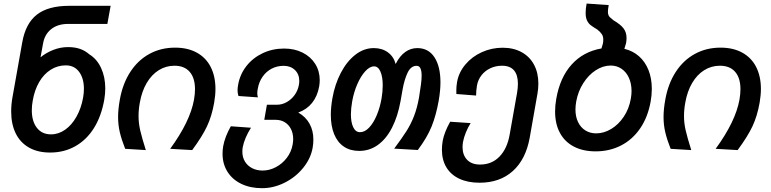

<svg xmlns="http://www.w3.org/2000/svg" viewBox="-20 -822 4240 1056"><path d="M41.5 -208.5Q41.5 -248 48.5 -286.5L102.5 -590Q121 -693.5 183.2 -741.8Q245.5 -790 360.5 -790H588.5L570.5 -690.5H355Q297.5 -690.5 261.2 -661.5Q225 -632.5 216.5 -581L203 -507Q234.5 -532.5 273.8 -547.8Q313 -563 354.5 -563Q391.5 -563 419.8 -553.2Q448 -543.5 471.5 -523Q513.5 -497 536.2 -447.5Q559 -398 559 -335.5Q559 -307 553.5 -274Q537.5 -183 496.8 -117.8Q456 -52.5 394.2 -17.8Q332.5 17 255.5 17Q188 17 139.8 -10.2Q91.5 -37.5 66.5 -88.2Q41.5 -139 41.5 -208.5ZM437 -284.5Q441.5 -310 441.5 -333.5Q441.5 -391.5 415 -427Q388.5 -462.5 342 -462.5Q296.5 -462.5 258.8 -438.5Q221 -414.5 195.5 -370.8Q170 -327 160 -268.5Q155 -242 155 -215.5Q155 -154.5 183 -118.8Q211 -83 260.5 -83Q302 -83 338.5 -108.8Q375 -134.5 400.8 -180.5Q426.5 -226.5 437 -284.5Z M629.5 -178.5Q629.5 -221.5 639 -273.5Q654.5 -361.5 696.5 -426.2Q738.5 -491 801.8 -525.5Q865 -560 943 -560Q1012.5 -560 1062.5 -532.5Q1112.5 -505 1138.8 -453.8Q1165 -402.5 1165 -332.5Q1165 -298.5 1158 -257.5Q1145 -183.5 1118.5 -127.2Q1092 -71 1037 3.5L916 -3.5Q1025.5 -153.5 1047 -273.5Q1052.5 -305.5 1052.5 -331Q1052.5 -393.5 1023.2 -427Q994 -460.5 939.5 -460.5Q892.5 -460.5 853.2 -436Q814 -411.5 787 -365.8Q760 -320 749 -257.5Q742 -219.5 742 -184Q742 -145 751.2 -104.8Q760.5 -64.5 782 3.5L668.5 -3.5Q648.5 -54 639 -94.5Q629.5 -135 629.5 -178.5Z M1204 23.5Q1204 2.5 1207.5 -18Q1217 -70 1249.5 -127.5L1360.5 -119.5Q1343.5 -93 1331.5 -65Q1319.5 -37 1315 -12Q1313 -0.5 1313 12.5Q1313 43 1327.2 66.5Q1341.5 90 1366.8 103Q1392 116 1424.5 116Q1462 116 1497.5 97.2Q1533 78.5 1557.8 45.8Q1582.5 13 1589.5 -27Q1592.5 -43 1592.5 -57Q1592.5 -88 1580.5 -112Q1568.5 -136 1546.8 -149.5Q1525 -163 1496 -163H1433.5L1448 -246H1504Q1531.5 -246 1557.2 -260.5Q1583 -275 1601 -300.2Q1619 -325.5 1624 -356Q1626 -365.5 1626 -376.5Q1626 -414 1602 -437Q1578 -460 1540 -460Q1504.5 -460 1474.5 -444.5Q1444.5 -429 1424.5 -400.5Q1404.5 -372 1398 -335Q1395 -319.5 1395 -309.5Q1395 -299 1398.5 -286.5L1291.5 -294Q1286.5 -310 1286.5 -325.5Q1286.5 -337.5 1289.5 -354.5Q1299.5 -413 1335.2 -458.5Q1371 -504 1425 -529.5Q1479 -555 1542.5 -555Q1600 -555 1644.5 -532.5Q1689 -510 1713.8 -470.5Q1738.5 -431 1738.5 -381.5Q1738.5 -365 1735.5 -347Q1726 -293 1696.5 -256.2Q1667 -219.5 1620.5 -203Q1661 -180 1682.2 -142Q1703.5 -104 1703.5 -54.5Q1703.5 -30.5 1699.5 -9Q1689 50 1647.5 101.2Q1606 152.5 1545.5 182.8Q1485 213 1421.5 213Q1356.5 213 1307.2 189.2Q1258 165.5 1231 122.5Q1204 79.5 1204 23.5Z M1799.5 -191Q1799.5 -231 1808 -280.5Q1821.5 -358 1854.5 -421.2Q1887.5 -484.5 1934.5 -521Q1981.5 -557.5 2036 -557.5Q2081.5 -557.5 2113.5 -534Q2145.5 -510.5 2156 -470Q2178.5 -514.5 2208.8 -536Q2239 -557.5 2275 -557.5Q2336.5 -557.5 2369.5 -507Q2402.5 -456.5 2402.5 -368.5Q2402.5 -325 2393 -269Q2378.5 -187.5 2353.8 -126.2Q2329 -65 2278 3L2148 -4.5Q2191.5 -63 2215.8 -101.2Q2240 -139.5 2257 -183.2Q2274 -227 2284.5 -285Q2291.5 -329 2295.2 -356.8Q2299 -384.5 2299 -406Q2299 -432 2292.5 -446Q2286 -460 2271.5 -460Q2240 -460 2222 -422.5Q2204 -385 2194 -328.5L2183.5 -268.5Q2168 -182 2136.2 -120Q2104.5 -58 2058.5 -25Q2012.5 8 1955.5 8Q1906 8 1871 -15.8Q1836 -39.5 1817.8 -84.2Q1799.5 -129 1799.5 -191ZM2078.5 -280.5Q2085 -317.5 2085 -352.5Q2085 -399.5 2072.5 -428.2Q2060 -457 2037.5 -457Q2013.5 -457 1989 -430.2Q1964.5 -403.5 1945.2 -359.2Q1926 -315 1917 -264.5Q1910 -225 1910 -193Q1910 -148.5 1923 -121.8Q1936 -95 1960 -95Q1986.5 -95 2010.5 -120.5Q2034.5 -146 2052.2 -188.5Q2070 -231 2078.5 -280.5Z M2410.5 1Q2410.5 -22.5 2415 -48Q2423.5 -94.5 2456 -152.5L2568.5 -145Q2554 -122 2542.5 -94Q2531 -66 2526.5 -41Q2524 -24.5 2524 -13Q2524 30.5 2549 56.8Q2574 83 2620.5 83Q2685 83 2727.2 39.2Q2769.5 -4.5 2783 -81L2824 -312Q2828.5 -339 2828.5 -361.5Q2828.5 -410 2806.8 -435.2Q2785 -460.5 2741.5 -460.5Q2705.5 -460.5 2676 -446.2Q2646.5 -432 2627.8 -407.5Q2609 -383 2603.5 -352.5Q2598.5 -323.5 2598.5 -296.5L2490 -305Q2490 -307.5 2489.8 -326.2Q2489.5 -345 2494 -371.5Q2503.5 -424.5 2539.8 -467.5Q2576 -510.5 2630 -535Q2684 -559.5 2744.5 -559.5Q2804.5 -559.5 2849 -535Q2893.5 -510.5 2917.2 -466Q2941 -421.5 2941 -362.5Q2941 -334.5 2936 -306.5L2893.5 -65Q2872 54.5 2800.5 118.8Q2729 183 2617.5 183Q2553 183 2506.2 161Q2459.5 139 2435 98.2Q2410.5 57.5 2410.5 1Z M3033 -208.5Q3033 -243 3039.5 -279Q3060 -396 3124 -467Q3188 -538 3288 -555.5L3296 -582.5Q3298 -593 3298 -604Q3298 -621 3290.8 -632.8Q3283.5 -644.5 3266 -659Q3240.5 -674.5 3228.5 -683.8Q3216.5 -693 3208.8 -709Q3201 -725 3201 -751Q3201 -774.5 3206.5 -802.5L3328 -794Q3323.5 -771 3323.5 -758Q3323.5 -746 3326.8 -738.5Q3330 -731 3334.8 -726.8Q3339.5 -722.5 3354 -710.5Q3392.5 -688 3409.2 -666.2Q3426 -644.5 3426 -613Q3426 -601.5 3423.5 -585L3414 -553.5Q3460.5 -542.5 3494.5 -512.5Q3528.5 -482.5 3546.8 -436.5Q3565 -390.5 3565 -333Q3565 -298.5 3558.5 -263Q3543 -177.5 3501 -116Q3459 -54.5 3396 -22Q3333 10.5 3256 10.5Q3187 10.5 3136.8 -15.5Q3086.5 -41.5 3059.8 -90.8Q3033 -140 3033 -208.5ZM3449.5 -279Q3453.5 -302 3453.5 -321Q3453.5 -362 3439 -394Q3424.5 -426 3398.2 -443.8Q3372 -461.5 3339 -461.5Q3296.5 -461.5 3256.5 -435.5Q3216.5 -409.5 3187.8 -364.2Q3159 -319 3149 -263Q3145 -239 3145 -220Q3145 -180 3159.5 -150.2Q3174 -120.5 3199.8 -104.5Q3225.5 -88.5 3259 -88.5Q3301.5 -88.5 3341.8 -112.8Q3382 -137 3411 -180.5Q3440 -224 3449.5 -279Z M3629.5 -178.5Q3629.5 -221.5 3639 -273.5Q3654.5 -361.5 3696.5 -426.2Q3738.5 -491 3801.8 -525.5Q3865 -560 3943 -560Q4012.5 -560 4062.5 -532.5Q4112.5 -505 4138.8 -453.8Q4165 -402.5 4165 -332.5Q4165 -298.5 4158 -257.5Q4145 -183.5 4118.5 -127.2Q4092 -71 4037 3.5L3916 -3.5Q4025.5 -153.5 4047 -273.5Q4052.5 -305.5 4052.5 -331Q4052.5 -393.5 4023.2 -427Q3994 -460.5 3939.5 -460.5Q3892.5 -460.5 3853.2 -436Q3814 -411.5 3787 -365.8Q3760 -320 3749 -257.5Q3742 -219.5 3742 -184Q3742 -145 3751.2 -104.8Q3760.5 -64.5 3782 3.5L3668.5 -3.5Q3648.5 -54 3639 -94.5Q3629.5 -135 3629.5 -178.5Z"/></svg>

Font: JuliaMono SemiBoldItalic
Style: Regular
Weight: 600
Italic angle: -9°
Monospace: yes
Designer: cormullion
Foundry: corm
Version: Version 0.049; ttfautohint (v1.8.4)